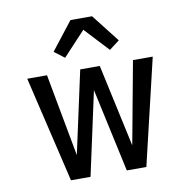

<svg xmlns="http://www.w3.org/2000/svg" viewBox="-84 -845 917 928"><g transform="rotate(-10 375.0 -381.5)"><path d="M190 0 67 -520H164L239 -115L327 -520H423L511 -115L586 -520H683L560 0H464L375 -410L286 0ZM265 -588 215 -626 322 -763H428L535 -626L485 -588L375 -706Z"/></g></svg>

Font: Iosevka Aile Medium
Style: Regular
Weight: 500
Designer: Belleve Invis
Foundry: Belleve Invis
Version: Version 27.3.5; ttfautohint (v1.8.4)